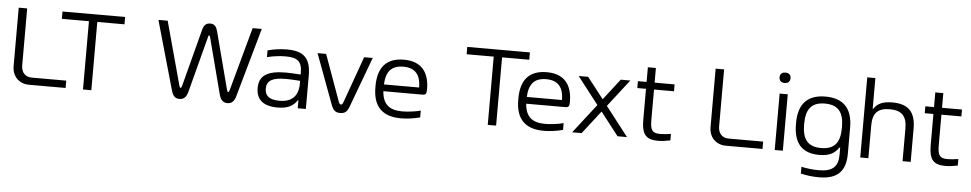

<svg xmlns="http://www.w3.org/2000/svg" viewBox="-45 -1100 8576 1695"><g transform="rotate(5 4242.5 -252.0)"><path d="M68 -670V-153C68 -62 129 0 218 0H542V-65H235C179 -65 143 -104 143 -164V-670Z M1011 -670H456V-605H696V0H770V-605H1011Z M1625 -61 1757 -564C1758 -570 1762 -573 1765 -573C1767 -573 1770 -569 1772 -564L1903 -61C1915 -15 1937 9 1977 9C2017 9 2037 -15 2050 -61L2222 -670H2141L1987 -108C1983 -94 1981 -90 1976 -90C1970 -90 1967 -94 1963 -108L1831 -613C1821 -652 1805 -678 1765 -678C1723 -678 1706 -651 1697 -613L1565 -108C1562 -96 1558 -90 1553 -90C1547 -90 1544 -95 1541 -108L1388 -670H1306L1479 -61C1491 -18 1509 9 1551 9C1592 9 1613 -15 1625 -61Z M2461 -509C2402 -509 2345 -501 2289 -486V-426C2344 -440 2402 -447 2453 -447C2557 -447 2599 -416 2599 -314V-299C2537 -303 2493 -305 2469 -305C2300 -305 2231 -255 2231 -148C2231 -44 2295 9 2421 9C2506 9 2559 -16 2594 -71H2599V0H2671V-296C2671 -449 2609 -509 2461 -509ZM2303 -148C2303 -220 2353 -249 2472 -249C2503 -249 2553 -247 2599 -243V-220C2599 -108 2542 -52 2433 -52C2341 -52 2303 -86 2303 -148Z M2731 -500 2896 -56C2914 -8 2934 9 2976 9C3020 9 3038 -11 3055 -56L3220 -500H3144L2997 -90C2990 -70 2984 -66 2976 -66C2969 -66 2963 -70 2955 -90L2807 -500Z M3722 -265C3722 -422 3647 -509 3497 -509C3342 -509 3266 -422 3266 -256V-244C3266 -77 3346 9 3514 9C3567 9 3628 1 3683 -14V-74C3636 -61 3568 -53 3519 -53C3403 -53 3347 -104 3339 -216H3687C3715 -216 3722 -229 3722 -265ZM3339 -276C3344 -392 3393 -447 3497 -447C3602 -447 3650 -388 3651 -276Z M4598 -670H4043V-605H4283V0H4357V-605H4598Z M4988 -265C4988 -422 4913 -509 4763 -509C4608 -509 4532 -422 4532 -256V-244C4532 -77 4612 9 4780 9C4833 9 4894 1 4949 -14V-74C4902 -61 4834 -53 4785 -53C4669 -53 4613 -104 4605 -216H4953C4981 -216 4988 -229 4988 -265ZM4605 -276C4610 -392 4659 -447 4763 -447C4868 -447 4916 -388 4917 -276Z M5045 -500 5232 -259 5031 0H5115L5274 -205L5433 0H5517L5316 -259L5503 -500H5418L5274 -314L5129 -500Z M5807 -53C5740 -53 5718 -73 5718 -168V-439H5895V-500H5718V-630H5647V-500H5570V-439H5647V-165C5647 -34 5686 9 5793 9C5829 9 5856 4 5901 -4V-62C5865 -56 5835 -53 5807 -53Z M6244 -670V-153C6244 -62 6305 0 6394 0H6718V-65H6411C6355 -65 6319 -104 6319 -164V-670Z M6826 -500V0H6898V-500ZM6813 -642C6813 -615 6830 -597 6861 -597C6893 -597 6909 -614 6910 -642V-644C6910 -672 6893 -689 6861 -689C6830 -689 6813 -672 6813 -644Z M6993 -256V-244C6993 -76 7067 9 7222 9C7311 9 7359 -20 7394 -72H7400V-8C7400 97 7351 144 7229 144C7181 144 7123 138 7074 127V187C7127 200 7181 206 7235 206C7401 206 7472 131 7472 -23V-256C7472 -422 7393 -509 7232 -509C7072 -509 6993 -422 6993 -256ZM7065 -247V-253C7065 -385 7115 -447 7232 -447C7350 -447 7400 -385 7400 -253V-247C7400 -115 7350 -53 7232 -53C7115 -53 7065 -115 7065 -247Z M7584 -710V0H7656V-291C7656 -400 7702 -447 7807 -447C7912 -447 7959 -400 7959 -291V0H8031V-295C8031 -443 7966 -509 7824 -509C7742 -509 7691 -486 7661 -438H7656V-710Z M8354 -53C8287 -53 8265 -73 8265 -168V-439H8442V-500H8265V-630H8194V-500H8117V-439H8194V-165C8194 -34 8233 9 8340 9C8376 9 8403 4 8448 -4V-62C8412 -56 8382 -53 8354 -53Z"/></g></svg>

Font: LT Wave Text Light
Style: Regular
Weight: 300
Designer: Daniel Lyons
Version: Version 2.5 (Glyphs App)